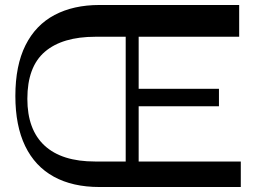

<svg xmlns="http://www.w3.org/2000/svg" viewBox="-20 -750 1032 770"><path d="M378.8 0Q271.2 0 195.7 -41.5Q120.2 -83 80.9 -164.4Q41.6 -245.9 41.6 -365Q41.6 -487.4 82.3 -568.7Q123.1 -649.9 198.8 -689.9Q274.6 -730 378.8 -730H514.3V-602.6H362.7Q230.2 -602.6 159.9 -542.4Q89.7 -482.3 89.7 -353.6Q89.7 -230 158.7 -166.2Q227.8 -102.3 361.2 -102.3H518.2V0ZM514 -602.6V-730H939.2V-602.6ZM514 0V-102.3H945.7V0ZM484.1 0V-730H536.1V0ZM527.1 -323.9V-393.9H858.1V-323.9Z"/></svg>

Font: Savate ExtraLight
Style: Regular
Weight: 200
Designer: Max Esnée
Foundry: Plomb Type
Version: Version 2.000